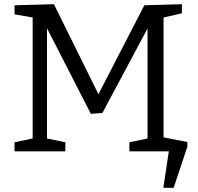

<svg xmlns="http://www.w3.org/2000/svg" viewBox="-20 -718 939 911"><path d="M843 -655 756 -635V-61L843 -43V0H594V-43L680 -61V-583L466 -182L411 -178L203 -584V-61L290 -43V0H49V-43L135 -61V-635L49 -650V-693L236 -698L447 -271L665 -693L843 -698ZM717 -74 869 -44V-22L804 173H755L781 0H717Z"/></svg>

Font: Bitter
Style: Regular
Weight: 400
Designer: Sol Matas, and Bitter project Authors
Foundry: Sol Matas
Version: Version 2.001